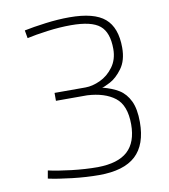

<svg xmlns="http://www.w3.org/2000/svg" viewBox="-78 -737 716 812"><g transform="rotate(-10 280.0 -330.5)"><path d="M66 -14 72 -48Q111 -39 170.5 -32Q230 -25 283 -25Q370 -26 411.5 -64Q453 -102 453 -179Q453 -261 409.5 -294.5Q366 -328 291 -332H157V-366H290Q320 -366 353.5 -381.5Q387 -397 410.5 -429Q434 -461 434 -506Q434 -577 398.5 -606.5Q363 -636 275 -636Q226 -636 173.5 -629Q121 -622 85 -614L79 -648Q117 -656 171 -663Q225 -670 274 -670Q380 -670 426 -630.5Q472 -591 472 -505Q472 -450 447 -416Q422 -382 394 -367.5Q366 -353 359 -353Q402 -342 430 -324.5Q458 -307 474.5 -273Q491 -239 491 -182Q491 -85 440 -38Q389 9 283 9Q229 9 168 2Q107 -5 66 -14Z"/></g></svg>

Font: Cairo ExtraLight
Style: Regular
Weight: 275
Designer: Mohamed Gaber, Accademia di Belle Arti di Urbino and others
Foundry: Kief Type Foundry, Accademia di Belle Arti di Urbino and others
Version: Version 3.011